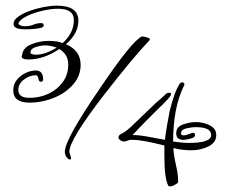

<svg xmlns="http://www.w3.org/2000/svg" viewBox="-20 -675 850 681"><path d="M84 -311Q27 -311 27 -355Q27 -376 39.5 -391.5Q52 -407 70.5 -416Q89 -425 107 -425Q133 -425 133 -393Q133 -385 124 -385Q118 -385 116 -397Q114 -408 107 -408Q85 -408 65 -393Q45 -378 45 -356Q45 -328 84 -328Q121 -328 152 -342.5Q183 -357 202.5 -383.5Q222 -410 222 -446Q222 -483 190 -501Q135 -464 81 -464Q56 -464 57 -476L58 -477Q60 -505 90 -517.5Q120 -530 152 -530Q166 -530 178.5 -528.5Q191 -527 202 -522Q242 -558 242 -604Q242 -644 185 -644Q161 -644 129 -636.5Q97 -629 72.5 -616.5Q48 -604 45 -590Q53 -582 68 -582Q86 -582 98.5 -587.5Q111 -593 127 -593Q135 -593 135 -585Q135 -580 128 -577Q106 -571 69 -571Q28 -571 28 -590Q28 -604 44 -615.5Q60 -627 84.5 -636Q109 -645 135 -650Q161 -655 181 -655Q258 -655 258 -602Q258 -556 214 -518Q266 -496 266 -445Q266 -406 239.5 -375.5Q213 -345 171 -328Q129 -311 84 -311ZM229 -109Q222 -109 215 -119Q210 -127 210 -137Q210 -180 332 -358Q449 -532 484 -546Q485 -546 493 -544.5Q501 -543 507.5 -540Q514 -537 510 -532Q450 -469 347 -336Q226 -179 226 -137Q226 -134 229 -126Q232 -117 232 -114Q232 -109 229 -109ZM107 -481Q141 -481 181 -506Q159 -514 140 -514Q125 -514 106.5 -508Q88 -502 88 -488V-486Q96 -481 107 -481ZM583 -14Q577 -14 576 -18Q563 -45 563 -123V-159Q483 -179 453 -179H447Q445 -179 442 -179Q439 -179 435 -177Q426 -173 418 -173Q414 -173 406 -178Q400 -183 400 -188Q400 -196 415 -203Q420 -205 431.5 -214Q443 -223 460 -240L534 -311Q539 -315 548 -323Q557 -331 569 -342Q573 -346 580 -346Q587 -346 587 -341Q587 -332 539 -287Q524 -272 501.5 -249.5Q479 -227 450 -196H455Q471 -196 498 -191.5Q525 -187 565 -179Q568 -205 572.5 -230.5Q577 -256 582 -282Q590 -314 598.5 -338Q607 -362 618 -379Q622 -383 625 -383Q634 -383 634 -375Q634 -372 632 -370Q594 -292 594 -173Q609 -171 622.5 -169.5Q636 -168 649 -168Q729 -168 729 -196Q729 -224 675 -224Q659 -224 640.5 -219.5Q622 -215 622 -202Q622 -195 631 -195Q640 -195 650.5 -199.5Q661 -204 664 -204Q672 -204 672 -195Q672 -188 656.5 -183.5Q641 -179 630 -179Q605 -179 605 -202Q605 -225 629 -233.5Q653 -242 675 -242Q701 -242 724 -230.5Q747 -219 747 -196Q747 -169 719 -155.5Q691 -142 660 -142Q646 -142 630 -143.5Q614 -145 595 -150Q595 -132 604 -90Q609 -69 610.5 -54.5Q612 -40 612 -32Q612 -25 601 -20Q591 -14 583 -14Z"/></svg>

Font: Festive
Style: Regular
Weight: 400
Designer: Robert E. Leuschke
Foundry: Robert E. Leuschke
Version: Version 1.101; ttfautohint (v1.8.3)